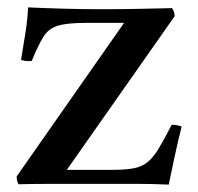

<svg xmlns="http://www.w3.org/2000/svg" viewBox="-20 -499 536 520"><path d="M437 1Q393 -1 358 -1Q323 -1 297 -1H180Q149 -1 111 -1Q73 -1 30 0Q25 -10 25 -21L316 -437H212Q162 -437 137 -429.5Q112 -422 98 -400Q84 -378 66 -334Q51 -332 37 -337Q44 -378 49.5 -414Q55 -450 56 -479Q99 -477 151 -475.5Q203 -474 258 -474Q302 -474 354 -475Q406 -476 446 -477Q453 -467 453 -455L161 -39H283Q319 -39 341 -43Q363 -47 378.5 -59Q394 -71 409 -95.5Q424 -120 445 -161Q461 -161 472 -156Q462 -117 453.5 -77.5Q445 -38 437 1Z"/></svg>

Font: Tiro Tamil
Style: Regular
Weight: 400
Designer: Tamil: Fernando Mello & Fiona Ross. Latin: John Hudson.
Foundry: Tiro Typeworks Ltd.
Version: Version 1.52